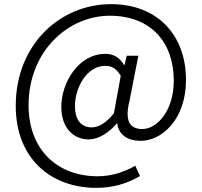

<svg xmlns="http://www.w3.org/2000/svg" viewBox="-20 -737 975 927"><path d="M445 170C522 170 591 151 656 113L633 63C582 93 520 114 451 114C259 114 118 -12 118 -229C118 -491 310 -661 510 -661C710 -661 819 -531 819 -348C819 -200 737 -114 667 -114C604 -114 582 -157 605 -249L648 -468H592L581 -423H579C558 -460 527 -477 489 -477C358 -477 276 -337 276 -221C276 -120 334 -64 408 -64C458 -64 507 -98 544 -141H546C553 -84 599 -57 660 -57C759 -57 878 -158 878 -351C878 -569 739 -717 516 -717C271 -717 56 -523 56 -226C56 30 227 170 445 170ZM423 -122C377 -122 342 -151 342 -226C342 -312 398 -419 488 -419C520 -419 541 -407 563 -371L530 -190C491 -142 456 -122 423 -122Z"/></svg>

Font: Genne Gothic Normal
Style: Regular
Weight: 350
Designer: Ryoko NISHIZUKA (kana & ideographs); Paul D. Hunt (Latin, Greek & Cyrillic); Wenlong ZHANG (bopomofo); Sandoll Communica
Foundry: Adobe Systems Incorporated
Version: Version 1.004;PS 1.004;hotconv 16.6.51;makeotf.lib2.5.65220